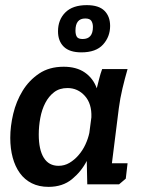

<svg xmlns="http://www.w3.org/2000/svg" viewBox="-20 -718 555 748"><path d="M477 -449Q466 -411 457 -373Q448 -335 443 -297L416 -82H477L470 -22L444 0H320L318 -91Q297 -50 260.5 -20Q224 10 169 10Q132 10 104 -4Q76 -18 57.5 -43.5Q39 -69 29.5 -104Q20 -139 20 -181Q20 -226 31.5 -274.5Q43 -323 68 -364Q93 -405 132.5 -431.5Q172 -458 228 -458Q278 -458 310.5 -435.5Q343 -413 357 -374Q362 -393 366.5 -411.5Q371 -430 378 -449ZM243 -375Q212 -375 191 -359Q170 -343 156.5 -317Q143 -291 137 -258.5Q131 -226 131 -194Q131 -135 150.5 -103.5Q170 -72 208 -72Q231 -72 250.5 -83.5Q270 -95 286 -113.5Q302 -132 312.5 -154.5Q323 -177 328 -200L336 -261Q338 -314 310.5 -344.5Q283 -375 243 -375ZM297 -514Q251 -514 228.5 -536Q206 -558 206 -596Q206 -641 234.5 -669.5Q263 -698 318 -698Q365 -698 387 -676Q409 -654 409 -617Q409 -575 381.5 -544.5Q354 -514 297 -514ZM302 -566Q342 -566 342 -613Q342 -627 336 -636.5Q330 -646 312 -646Q274 -646 274 -599Q274 -583 279.5 -574.5Q285 -566 302 -566Z"/></svg>

Font: Zilla Slab SemiBold
Style: Regular
Weight: 600
Designer: Typotheque.com
Foundry: Typotheque type foundry
Version: Version 1.0; 2017